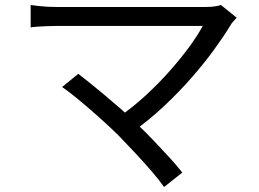

<svg xmlns="http://www.w3.org/2000/svg" viewBox="-20 -705 1040 770"><path d="M929 -634Q922 -626 915 -618.5Q908 -611 904 -603Q876 -557 836.5 -503Q797 -449 747 -392Q697 -335 638.5 -280Q580 -225 513 -177L451 -232Q512 -274 565 -323Q618 -372 662.5 -422.5Q707 -473 740.5 -519Q774 -565 793 -601Q774 -601 736 -601Q698 -601 648 -601Q598 -601 542.5 -601Q487 -601 432.5 -601Q378 -601 331 -601Q284 -601 250.5 -601Q217 -601 205 -601Q186 -601 166 -600Q146 -599 129.5 -598Q113 -597 103 -595V-685Q117 -683 134 -681Q151 -679 169.5 -678Q188 -677 205 -677Q216 -677 248.5 -677Q281 -677 328 -677Q375 -677 429.5 -677Q484 -677 540.5 -677Q597 -677 648.5 -677Q700 -677 740 -677Q780 -677 801 -677Q844 -677 866 -685ZM458 -159Q435 -182 404.5 -210Q374 -238 341 -266.5Q308 -295 279 -318.5Q250 -342 229 -356L294 -409Q311 -396 339 -373.5Q367 -351 400.5 -323Q434 -295 467 -266Q500 -237 527 -210Q559 -180 593.5 -144Q628 -108 659 -74Q690 -40 711 -13L638 45Q620 19 589.5 -16.5Q559 -52 524 -89.5Q489 -127 458 -159Z"/></svg>

Font: Noto Sans JP Thin
Style: Regular
Weight: 400
Version: Version 2.004-H2;hotconv 1.0.118;makeotfexe 2.5.65603